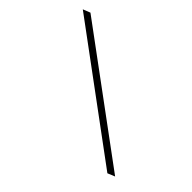

<svg xmlns="http://www.w3.org/2000/svg" viewBox="-162 -569 763 763"><g transform="rotate(-45 219.0 -187.5)"><path d="M34.2 62 425.8 -467.8 438 -437 46.9 92.8Z"/></g></svg>

Font: Hhenum
Style: Italic
Weight: 400
Designer: T. Christopher White
Version: Version 1.0